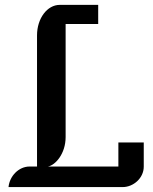

<svg xmlns="http://www.w3.org/2000/svg" viewBox="-20 -760 623 780"><path d="M14.6 0H478.5C521.5 0 564 -36.1 564 -83V-181.2H460.9V-83.5H174.8C205.1 -88.9 246.6 -135.7 246.6 -203.1V-662.6H378.9V-740.2H222.7C171.9 -740.2 130.4 -685.5 130.4 -616.2V-83.5H100.1C56.2 -83.5 19 -44.9 14.6 0Z"/></svg>

Font: Atomic Age
Style: Regular
Weight: 400
Designer: James Grieshaber
Foundry: James Grieshaber
Version: Version 1.002